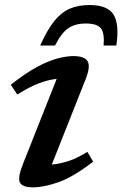

<svg xmlns="http://www.w3.org/2000/svg" viewBox="-20 -754 500 784"><path d="M73 -82.5 211.5 -432Q178 -428.5 138.8 -413.8Q99.5 -399 50.5 -368L24 -408Q87 -457.5 134.8 -482.5Q182.5 -507.5 218 -516.2Q253.5 -525 279.5 -525Q326 -525 338 -503.5Q350 -482 330 -431.5L191.5 -82Q225.5 -85 261.5 -97Q297.5 -109 336.5 -134L360.5 -94Q279.5 -31.5 219.2 -10.2Q159 11 114.5 11Q72.5 11 61.8 -7.8Q51 -26.5 73 -82.5ZM331 -658Q287 -658 259 -639Q231 -620 204.5 -568H144Q172.5 -631.5 201.2 -667.5Q230 -703.5 264.8 -718.5Q299.5 -733.5 345 -733.5Q419 -733.5 443.5 -694.5Q468 -655.5 455 -568H403Q407.5 -620 391.5 -639Q375.5 -658 331 -658Z"/></svg>

Font: Newsreader 6pt Medium
Style: Italic
Weight: 500
Italic angle: -17°
Designer: Hugues Gentile
Foundry: Production Type
Version: Version 1.003; ttfautohint (v1.8.3)